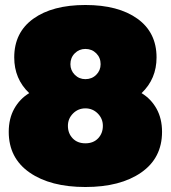

<svg xmlns="http://www.w3.org/2000/svg" viewBox="-20 -734 684 769"><path d="M15 -206Q15 -259 37 -298.5Q59 -338 97 -361Q37 -418 37 -504Q37 -604 113.5 -659Q190 -714 322 -714Q454 -714 530.5 -659Q607 -604 607 -504Q607 -418 547 -361Q585 -338 607 -298.5Q629 -259 629 -206Q629 -101 545.5 -43Q462 15 322 15Q182 15 98.5 -43Q15 -101 15 -206ZM383 -477Q383 -503 365.5 -520.5Q348 -538 322 -538Q297 -538 279.5 -520.5Q262 -503 262 -477Q262 -452 279.5 -434.5Q297 -417 322 -417Q348 -417 365.5 -434.5Q383 -452 383 -477ZM392 -230Q392 -259 371.5 -279.5Q351 -300 322 -300Q293 -300 272.5 -279.5Q252 -259 252 -230Q252 -200 271 -180Q290 -160 322 -160Q354 -160 373 -180Q392 -200 392 -230Z"/></svg>

Font: Prompt Black
Style: Regular
Weight: 900
Designer: Katatrad Team
Foundry: CadsonDemak
Version: Version 1.001